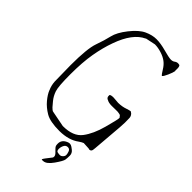

<svg xmlns="http://www.w3.org/2000/svg" viewBox="-268 -755 1010 1010"><g transform="rotate(45 237.0 -249.5)"><path d="M322.3 104.5Q330.1 104.5 337.9 96.7Q345.7 88.9 345.7 80.1Q345.7 71.3 340.8 58.1Q335.9 44.9 322.3 44.9Q308.6 44.9 301.8 57.6Q294.9 70.3 294.9 85.4Q294.9 100.6 304.7 102.5Q314.5 104.5 322.3 104.5ZM306.6 131.3Q306.6 127 304.7 123Q302.7 119.1 300.8 116.7Q298.8 114.3 294.9 110.4L283.2 98.6Q275.4 90.8 273.4 85.4Q271.5 80.1 271.5 69.3Q271.5 41 300.8 28.3Q309.6 24.4 314.9 24.4Q320.3 24.4 326.2 26.4Q332 28.3 346.7 40Q361.3 51.8 361.3 69.3Q361.3 86.9 359.4 100.1Q357.4 113.3 331.1 150.9Q305.7 187 283.2 188.5L276.9 189Q273.4 189 271 188Q270 186.5 271.5 184.6Q274.4 178.7 281.2 169.9L304.7 139.6Q306.6 137.2 306.6 131.3ZM411.1 -25.4 404.3 -27.3 366.2 -29.3Q357.4 -26.4 341.8 -15.6Q299.8 15.6 232.4 16.6H230.5Q161.1 16.6 127.9 -2.9Q94.7 -22.5 72.8 -48.8Q50.8 -75.2 42 -97.7V-98.6Q31.2 -121.1 29.3 -150.4L27.3 -270.5Q27.3 -393.6 44.4 -441.4Q61.5 -489.3 69.8 -525.9Q78.1 -562.5 114.7 -608.9Q151.4 -655.3 185.5 -670.9Q219.7 -686.5 250.5 -686.5Q281.2 -686.5 322.3 -675.3Q363.3 -664.1 377.9 -663.6Q392.6 -663.1 401.4 -669.9Q410.2 -676.8 420.4 -676.8Q430.7 -676.8 433.6 -672.9Q436.5 -668.9 437.5 -659.2V-637.7L438.5 -636.7Q436.5 -624 425.3 -598.6Q414.1 -573.2 407.2 -569.3Q400.4 -574.2 387.2 -596.2Q374 -618.2 356.9 -631.3Q339.8 -644.5 313.5 -652.8Q287.1 -661.1 264.6 -661.1H263.7L208 -649.4V-648.4Q141.6 -618.2 102.5 -507.8Q83 -454.1 71.8 -389.6Q60.5 -325.2 60.5 -234.9Q60.5 -144.5 69.8 -117.7Q79.1 -90.8 95.7 -70.8Q112.3 -50.8 116.7 -45.9Q121.1 -41 127.4 -36.1Q133.8 -31.2 139.6 -31.2L224.6 -14.6H225.6Q301.8 -14.6 334.5 -57.6Q367.2 -100.6 386.2 -171.4Q405.3 -242.2 405.3 -252V-256.8L396.5 -267.6Q392.6 -269.5 386.2 -270.5Q379.9 -271.5 376 -272Q372.1 -272.5 362.8 -272Q353.5 -271.5 331.1 -271.5Q308.6 -271.5 295.9 -279.3H294.9Q282.2 -285.2 283.2 -298.8V-303.7Q288.1 -309.6 307.6 -309.6L345.7 -306.6Q375 -307.6 396.5 -315.4Q418 -322.3 422.9 -322.3L431.6 -316.4L432.6 -315.4Q442.4 -305.7 442.9 -292.5Q443.4 -279.3 443.4 -258.3Q443.4 -237.3 436 -154.3Q428.7 -71.3 427.7 -53.2Q426.8 -35.2 422.4 -30.3Q418 -25.4 411.1 -25.4Z"/></g></svg>

Font: Drukaatie burti
Style: Thin
Weight: 100
Version: Version 0.14